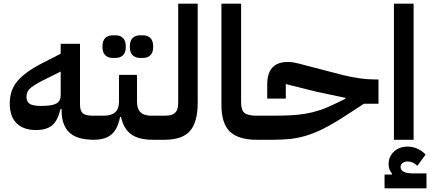

<svg xmlns="http://www.w3.org/2000/svg" viewBox="-20 -760 2339 1044"><path d="M487 0Q396 -1 355.5 -41Q315 -81 315 -159V-167H309Q294 -104 263.5 -78.5Q233 -53 176 -53Q106 -53 69.5 -90.5Q33 -128 33 -197Q33 -272 76.5 -321Q120 -370 201 -412L310 -468V-522H415V-190Q415 -157 430.5 -144Q446 -131 483 -131H514V-27ZM204 -184Q263 -184 286.5 -197Q310 -210 310 -243V-371L228 -330Q174 -304 149 -284Q124 -264 124 -234Q124 -207 141.5 -195.5Q159 -184 204 -184Z M487 -104 514 -131H545Q627 -131 627 -206V-353H725V-206Q725 -131 800 -131H838V-27L811 0Q734 0 693 -30Q652 -60 638 -124H633Q620 -58 586.5 -29Q553 0 487 0ZM741 -445Q717 -445 701.5 -459.5Q686 -474 686 -506Q686 -539 701.5 -553.5Q717 -568 741 -568H758Q782 -568 797.5 -553.5Q813 -539 813 -506Q813 -474 797.5 -459.5Q782 -445 758 -445ZM592 -445Q568 -445 552.5 -459.5Q537 -474 537 -506Q537 -539 552.5 -553.5Q568 -568 592 -568H609Q633 -568 648.5 -553.5Q664 -539 664 -506Q664 -474 648.5 -459.5Q633 -445 609 -445Z M811 -104 838 -131H878Q918 -131 933.5 -148Q949 -165 949 -201V-740H1055V-201Q1055 -98 1014.5 -49.5Q974 -1 878 0H811Z M1376 0Q1277 0 1230.5 -44Q1184 -88 1184 -190V-740H1291V-204Q1291 -161 1309.5 -146Q1328 -131 1373 -131H1404V-27L1377 0Z M1377 -104 1404 -131H1463Q1515 -131 1558 -133Q1601 -135 1640 -141.5Q1679 -148 1718.5 -161Q1758 -174 1805 -197L1858 -223V-228L1702 -261L1534 -303V-224H1433V-301Q1433 -423 1545 -423Q1552 -423 1560 -422.5Q1568 -422 1578.5 -420Q1589 -418 1604 -414.5Q1619 -411 1640 -405L1848 -351Q1893 -340 1936.5 -334Q1980 -328 2019 -328H2038V-196H1959L1853 -127Q1788 -85 1737 -59.5Q1686 -34 1640.5 -21Q1595 -8 1552.5 -4Q1510 0 1463 0H1377Z M2122 -740H2229V0H2122ZM2071 189H2111L2112 185Q2093 163 2093 132Q2093 91 2122.5 64Q2152 37 2197 37Q2224 37 2250.5 49Q2277 61 2294 81L2249 142Q2226 118 2197 118Q2180 118 2169 126.5Q2158 135 2158 147Q2158 183 2228 183H2299V264H2071Z"/></svg>

Font: IBM Plex Sans Arabic SmBld
Style: Regular
Weight: 600
Designer: Mike Abbink, Paul van der Laan, Pieter van Rosmalen, Wael Morcos, Khajak Apelian
Foundry: Bold Monday
Version: Version 1.005